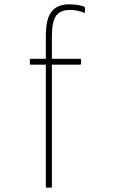

<svg xmlns="http://www.w3.org/2000/svg" viewBox="-20 -683 531 888"><path d="M196 185Q192 185 192 181V-384H123Q118 -384 118 -389V-406Q118 -411 123 -411H192V-517Q192 -597 219 -630Q246 -663 300 -663Q320 -663 339 -660Q358 -657 370 -652Q373 -650 373 -646V-627Q373 -622 369 -624Q338 -637 304 -637Q258 -637 239 -609.5Q220 -582 220 -516V-411H350Q355 -411 355 -406V-389Q355 -384 350 -384H220V181Q220 185 216 185Z"/></svg>

Font: Sofia Sans Cond ExtraLight
Style: Regular
Weight: 200
Width: 3
Designer: Botio Nikoltchev, Ani Petrova
Foundry: lettersoup
Version: Version 4.100; ttfautohint (v1.8.3)